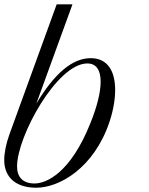

<svg xmlns="http://www.w3.org/2000/svg" viewBox="-63 -856 688 885"><path d="M271 -835.9H198.2L-19.5 -236.8C-35.2 -192.9 -43.5 -151.4 -43.5 -117.7C-43.5 -41 7.8 9.3 104 9.3C211.4 9.3 370.1 -82 441.4 -293.5C458.5 -344.7 467.8 -396 467.8 -441.4C467.8 -525.4 435.1 -587.9 355 -587.9C270.5 -587.9 188 -517.6 104.5 -378.4ZM339.4 -563.5C380.9 -563.5 400.9 -533.2 400.9 -479C400.9 -432.1 385.3 -366.7 354 -289.1C262.2 -58.6 150.9 -10.3 96.2 -10.3C41.5 -10.3 15.6 -40.5 15.6 -88.9C15.6 -227.5 199.7 -563.5 339.4 -563.5Z"/></svg>

Font: Petit Formal Script
Style: Regular
Weight: 400
Designer: Pablo Impallari, Brenda Gallo, Rodrigo Fuenzalida
Foundry: Pablo Impallari, Brenda Gallo, Rodrigo Fuenzalida
Version: Version 1.001